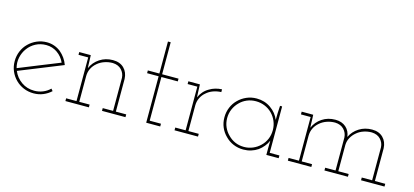

<svg xmlns="http://www.w3.org/2000/svg" viewBox="-55 -1013 3051 1414"><g transform="rotate(15 1470.0 -306.5)"><path d="M230 -362Q277 -362 315 -335.5Q353 -309 372 -266Q295 -235 217.5 -204Q140 -173 62 -141Q51 -182 59.5 -221.5Q68 -261 91 -292Q114 -324 150 -343Q186 -362 230 -362ZM362 -46 349 -62Q326 -39 295 -26.5Q264 -14 230 -14Q174 -14 131.5 -44Q89 -74 69 -122Q152 -156 234 -188.5Q316 -221 399 -255Q389 -283 373 -305.5Q357 -328 337 -345Q315 -363 287.5 -373Q260 -383 230 -383Q189 -383 153.5 -367.5Q118 -352 92 -326Q65 -300 50 -264Q35 -228 35 -188Q35 -147 50 -112Q65 -77 92 -50Q118 -24 153.5 -9Q189 6 230 6Q269 6 302.5 -8Q336 -22 362 -46Z M651 0V-21H572V-216Q572 -248 585 -274.5Q598 -301 622 -321Q644 -340 674 -350.5Q704 -361 737 -361Q780 -359 804 -333.5Q828 -308 830 -273V-21H751V0H930V-21H851V-270Q849 -320 818 -351Q787 -382 733 -382Q677 -382 633 -353Q589 -324 569 -277Q568 -291 567.5 -301.5Q567 -312 567 -326L565 -375H477V-354H551V-21H472V0Z M1195 0V-21H1109V-354H1234V-375H1109V-619H1088V-375H1000V-354H1088V0Z M1483 0V-21H1404V-216Q1404 -247 1417 -274Q1430 -301 1452 -319Q1474 -339 1503 -349.5Q1532 -360 1564 -361V-382Q1538 -381 1514 -374Q1490 -367 1469 -354Q1446 -341 1429 -321.5Q1412 -302 1401 -277Q1400 -291 1400 -299.5Q1400 -308 1399 -322L1397 -375H1309V-354H1383V-21H1304V0Z M2098 0V-21H2024V-375H2008Q2006 -348 2005 -321Q2004 -294 2004 -267Q1984 -317 1937 -350Q1890 -383 1829 -383Q1788 -383 1752.5 -367.5Q1717 -352 1691 -326Q1664 -300 1649 -264Q1634 -228 1634 -188Q1634 -147 1649 -112Q1664 -77 1691 -51Q1717 -24 1752.5 -9Q1788 6 1829 6Q1860 6 1887.5 -2.5Q1915 -11 1939 -27Q1961 -43 1978 -64Q1995 -85 2005 -109Q2005 -94 2004.5 -80Q2004 -66 2004 -51V0ZM1829 -362Q1864 -362 1896 -349Q1928 -336 1952 -312Q1976 -288 1989.5 -256Q2003 -224 2003 -188Q2003 -151 1989.5 -119.5Q1976 -88 1952 -65Q1928 -41 1896 -27.5Q1864 -14 1829 -14Q1792 -14 1761 -27.5Q1730 -41 1707 -65Q1683 -88 1669 -119.5Q1655 -151 1655 -188Q1655 -224 1668.5 -255.5Q1682 -287 1706 -311Q1729 -335 1760.5 -348.5Q1792 -362 1829 -362Z M2347 0V-21H2268V-216Q2268 -248 2281 -274.5Q2294 -301 2318 -321Q2340 -340 2370 -350.5Q2400 -361 2433 -361Q2476 -359 2500 -333.5Q2524 -308 2526 -273V-21H2447V0H2626V-21H2547V-222Q2548 -252 2562 -277.5Q2576 -303 2599 -322Q2621 -341 2650.5 -351Q2680 -361 2712 -361Q2755 -359 2779 -333.5Q2803 -308 2805 -273V-21H2726V0H2905V-21H2826V-270Q2824 -320 2793 -351Q2762 -382 2709 -382Q2654 -382 2610.5 -354.5Q2567 -327 2546 -282Q2541 -327 2510 -354.5Q2479 -382 2429 -382Q2372 -382 2328.5 -353Q2285 -324 2265 -277Q2264 -291 2263.5 -301.5Q2263 -312 2263 -326L2261 -375H2173V-354H2247V-21H2168V0Z"/></g></svg>

Font: Josefin Slab ExtraLight
Style: Regular
Weight: 250
Designer: Santiago Orozco
Foundry: Typemade
Version: Version 2.000